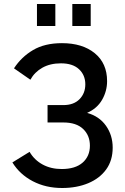

<svg xmlns="http://www.w3.org/2000/svg" viewBox="-20 -933 624 961"><path d="M291 8Q209 8 144 -26Q79 -60 42 -120L128 -173Q152 -132 193.5 -109.5Q235 -87 289 -87Q357 -87 393.5 -119Q430 -151 430 -204Q430 -255 396 -287.5Q362 -320 297 -320H218V-407H297Q349 -407 378 -436.5Q407 -466 407 -511Q407 -557 375.5 -586.5Q344 -616 285 -616Q231 -616 192 -594Q153 -572 132 -534L50 -591Q87 -648 145.5 -682.5Q204 -717 290 -717Q393 -717 454.5 -666.5Q516 -616 516 -527Q516 -477 491 -433.5Q466 -390 416 -368Q477 -351 510.5 -303.5Q544 -256 544 -194Q544 -130 511.5 -85Q479 -40 421.5 -16Q364 8 291 8ZM165 -803V-913H257V-803ZM342 -803V-913H434V-803Z"/></svg>

Font: Raleway SemiBold
Style: Regular
Weight: 600
Designer: Matt McInerney, Pablo Impallari, Rodrigo Fuenzalida
Foundry: Matt McInerney, Pablo Impallari, Rodrigo Fuenzalida
Version: Version 4.026